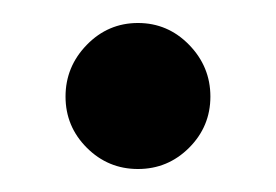

<svg xmlns="http://www.w3.org/2000/svg" viewBox="-20 -84 240 167"><path d="M163 0Q163 26 144.5 44.5Q126 63 100 63Q74 63 55.5 44.5Q37 26 37 0Q37 -26 55.5 -45Q74 -64 100 -64Q126 -64 144.5 -45Q163 -26 163 0Z"/></svg>

Font: Jua
Style: Regular
Weight: 400
Version: Version 1.001